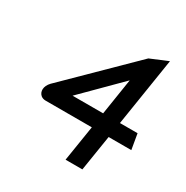

<svg xmlns="http://www.w3.org/2000/svg" viewBox="-140 -700 795 821"><g transform="rotate(30 257.5 -289.0)"><path d="M74 -244C51 -220 52 -193 68 -179C74 -174 82 -171 92 -171H320L292 5H375L403 -171H515L502 -247H415L468 -583L382 -547ZM181 -247 360 -426 332 -247Z"/></g></svg>

Font: Charger Pro
Style: BdObl
Weight: 700
Designer: Jasper
Foundry: Cannot Into Space Fonts
Version: Version 1.09